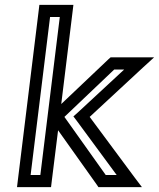

<svg xmlns="http://www.w3.org/2000/svg" viewBox="-20 -745 654 790"><path d="M460 -25H415L245 -264L450 -459H491L300 -282L282 -266L295 -249L460 -25ZM193 0 219 -209 379 16 385 25H397H509H564L533 -16L349 -264L568 -467L614 -509H555H445H435L426 -501L232 -317L279 -700L282 -725H257H167H142L139 -700L53 0L50 25H75H165H190L193 0ZM146 -25H106L186 -675H226L146 -25Z"/></svg>

Font: Gamestation Text Outline
Style: Italic
Weight: 400
Designer: Jonas Hecksher
Foundry: Jonas Hecksher, Playtypeª, e-types AS
Version: Version 1.003